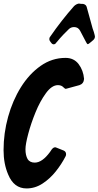

<svg xmlns="http://www.w3.org/2000/svg" viewBox="-40 -1056 553 1078"><path d="M261 -807Q255 -807 248 -814L250 -813L244 -820Q237 -828 237 -837Q237 -845 241 -849Q305 -942 376 -1022Q389 -1034 403 -1036Q407 -1035 413.5 -1034.5Q420 -1034 427 -1034Q444 -1030 447 -1016L476 -911Q478 -901 487 -876Q493 -855 493 -851Q493 -839 483 -830.5Q473 -822 464.5 -815Q456 -808 453 -808Q449 -808 443 -820L410 -883Q399 -904 376 -904Q358 -904 346 -892L317 -863Q296 -841 279 -820L275 -816H276Q269 -807 261 -807ZM109 2Q38 2 6 -76Q-20 -136 -20 -213Q-20 -308 5.5 -400Q31 -492 77.5 -566.5Q124 -641 188 -686Q252 -731 328 -731Q375 -731 401.5 -696Q428 -661 432 -613Q430 -586 406 -578L329 -557Q325 -557 316 -566Q305 -578 285 -578Q251 -578 218 -533Q185 -488 159.5 -425.5Q134 -363 118.5 -304.5Q103 -246 103 -218Q103 -184 115 -163L114 -164Q127 -143 155 -143Q197 -143 241 -203L245 -209Q257 -229 269 -229Q274 -229 277 -227L317 -211Q331 -205 331 -190Q331 -183 328 -178Q306 -135 273.5 -94Q241 -53 199 -25.5Q157 2 109 2Z"/></svg>

Font: Bangerz
Style: Regular
Weight: 400
Designer: vernon adams
Foundry: Vernon Adams
Version: Version 2.10;February 7, 2025;FontCreator 13.0.0.2683 64-bit